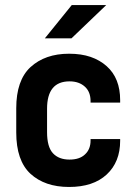

<svg xmlns="http://www.w3.org/2000/svg" viewBox="-20 -741 545 767"><path d="M101.6 -46.9Q44.9 -99.6 44.9 -211.9V-308.6Q44.9 -419.9 101.6 -472.7Q160.2 -526.4 255.9 -526.4Q304.7 -526.4 341.8 -513.7Q378.9 -501 406.2 -476.6Q460 -428.7 460 -340.8V-331.1H341.8V-336.9Q341.8 -374 319.3 -394.5Q295.9 -416 257.8 -416Q168 -416 168 -306.6V-212.9Q168 -154.3 191.4 -128.9Q214.8 -103.5 257.8 -103.5Q297.9 -103.5 319.3 -124Q341.8 -144.5 341.8 -179.7V-185.5H460V-178.7Q460 -93.8 406.2 -43.9Q352.5 5.9 255.9 5.9Q159.2 5.9 101.6 -46.9ZM266.6 -720.7H404.3L265.6 -587.9H159.2Z"/></svg>

Font: DINish
Style: Bold
Weight: 700
Designer: Bert Driehuis
Foundry: Playbeing
Version: Version 3.008; git-95204e4c-release